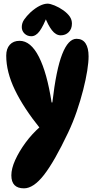

<svg xmlns="http://www.w3.org/2000/svg" viewBox="-20 -830 518 1049"><path d="M111 199Q42 199 42 128Q42 91 63 44.5Q84 -2 119.5 -50.5Q155 -99 202 -140L201 -126Q109 -240 61.5 -338.5Q14 -437 14 -526Q14 -564 33.5 -585.5Q53 -607 87 -607Q148 -607 192.5 -519.5Q237 -432 262 -270H266Q287 -451 320 -534.5Q353 -618 398 -618Q431 -618 447.5 -593Q464 -568 464 -522Q464 -490 456.5 -443Q449 -396 434.5 -339Q420 -282 399.5 -222Q379 -162 352 -105Q277 53 220 126Q163 199 111 199ZM240 -810Q254 -810 278.5 -800Q303 -790 327 -773Q350 -756 361.5 -739Q373 -722 373 -701Q373 -672 355.5 -654.5Q338 -637 312 -637Q285 -637 263.5 -665Q242 -693 224 -741L241 -750Q217 -688 196.5 -660Q176 -632 151 -632Q129 -632 114 -646.5Q99 -661 99 -682Q99 -704 112 -723Q125 -742 147 -763Q174 -787 197.5 -798.5Q221 -810 240 -810Z"/></svg>

Font: DynaPuff Condensed SemiBold
Style: Regular
Weight: 600
Width: 3
Designer: Toshi Omagari, Jennifer Daniel
Foundry: Google Fonts
Version: Version 2.000